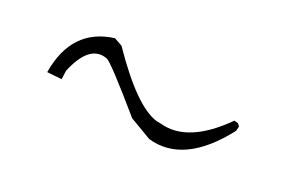

<svg xmlns="http://www.w3.org/2000/svg" viewBox="-41 -978 693 446"><g transform="rotate(20 305.5 -755.0)"><path d="M522.9 -748Q434.1 -633.8 339.8 -661.1L286.1 -692.9Q194.8 -798.8 183.1 -803.2L176.8 -805.2Q133.8 -815.9 104 -744.1L101.1 -722.2L64 -726.1Q83 -840.8 185.1 -854L205.1 -842.8Q287.1 -722.2 341.8 -706.1L352.1 -704.1Q425.8 -683.1 511.2 -769L521 -766.1L525.9 -759.8Z"/></g></svg>

Font: Loved by the King
Style: Regular
Weight: 400
Designer: Kimberly Geswein
Foundry: Kimberly Geswein
Version: Version 1.002 2006